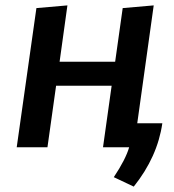

<svg xmlns="http://www.w3.org/2000/svg" viewBox="-20 -546 647 712"><path d="M476 146Q564 36 582 -89H489L550 -526L435 -516L407 -317H201L230 -526L115 -516L42 0H156L188 -228H394L362 0H459Q446 45 402 111Z"/></svg>

Font: Brisa Sans Medium
Style: Italic
Weight: 600
Italic angle: -8°
Designer: Dalton Maag Ltd
Foundry: Dalton Maag Ltd
Version: Version 1.101;July 10, 2019;FontCreator 11.5.0.2425 64-bit